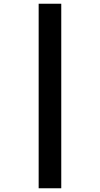

<svg xmlns="http://www.w3.org/2000/svg" viewBox="-20 -782 534 1028"><path d="M187 -762V226H308V-762Z"/></svg>

Font: Noto Sans Gujarati UI SemiCondensed ExtraBold
Style: Regular
Weight: 800
Width: 4
Designer: Jelle Bosma - Monotype Design Team, Universal Thirst
Foundry: Monotype Imaging Inc.
Version: Version 2.106